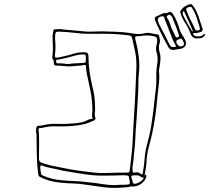

<svg xmlns="http://www.w3.org/2000/svg" viewBox="-20 -859 1040 931"><path d="M938 -673Q913 -670 903 -698Q894 -724 879 -746Q864 -768 856 -793Q855 -796 854 -799Q853 -802 855 -805Q863 -819 875 -827Q887 -835 902 -839Q907 -840 910 -837.5Q913 -835 915 -832Q925 -820 931.5 -806Q938 -792 943 -778Q948 -764 952.5 -749Q957 -734 962 -720Q965 -708 954 -704Q947 -702 938.5 -700Q930 -698 922 -699Q917 -699 916 -696Q916 -694 917 -692.5Q918 -691 919 -689Q927 -682 942.5 -682.5Q958 -683 965 -690Q967 -692 968.5 -694Q970 -696 973 -694Q976 -693 974.5 -690Q973 -687 971 -685Q963 -672 938 -673ZM937 -711Q954 -711 948 -727Q944 -739 940.5 -751Q937 -763 933 -775Q925 -799 912 -819Q908 -827 902.5 -826Q897 -825 891 -823Q879 -819 885 -806Q893 -783 904.5 -761.5Q916 -740 926 -717Q928 -711 937 -711ZM912 -706Q912 -706 912.5 -706.5Q913 -707 914 -707V-712Q904 -735 894 -757Q884 -779 874 -801Q872 -805 869 -804Q866 -803 866 -799Q865 -788 872 -777Q890 -743 912 -706ZM777 -796Q783 -794 787 -795.5Q791 -797 795 -798Q804 -803 809.5 -800Q815 -797 820 -789Q840 -756 850 -719Q854 -704 862.5 -691.5Q871 -679 878 -665Q885 -649 879 -637.5Q873 -626 855 -622Q848 -621 839.5 -620Q831 -619 823 -617Q805 -615 797 -629Q786 -649 775 -670Q764 -691 754 -712Q748 -724 742.5 -736.5Q737 -749 732 -761Q727 -775 739 -780Q750 -784 759 -789Q768 -794 777 -796ZM848 -685Q847 -693 845 -697Q840 -712 834.5 -726.5Q829 -741 823 -755Q820 -762 818 -769Q816 -776 810 -782Q805 -789 798 -787Q783 -781 791 -771Q799 -760 803 -747.5Q807 -735 811 -724Q816 -714 821 -703.5Q826 -693 831 -682Q835 -676 842 -678Q848 -680 848 -685ZM821 -631Q838 -628 830 -643Q826 -650 822 -657Q818 -664 816 -671Q806 -695 797 -719.5Q788 -744 778 -768Q777 -773 775.5 -777Q774 -781 767 -780Q736 -777 749 -748Q750 -747 750.5 -745Q751 -743 752 -741Q765 -717 777 -693Q789 -669 801 -645Q804 -639 808.5 -634.5Q813 -630 821 -631ZM681 -7Q685 -13 687 -11Q690 -10 690 -5Q688 7 681 16Q656 48 617 45Q613 45 610 46Q607 47 603 48Q574 51 544.5 52Q515 53 485 49Q460 46 435 42Q410 38 384 35Q358 31 331.5 30.5Q305 30 278 27Q252 25 226 18.5Q200 12 176 0Q166 -4 165 -16Q159 -63 158.5 -110.5Q158 -158 157 -205Q156 -213 155 -221.5Q154 -230 156 -239Q158 -249 165 -249Q179 -249 192 -252.5Q205 -256 218 -257Q233 -259 248 -258.5Q263 -258 278 -258Q304 -258 330.5 -260Q357 -262 382 -267Q391 -270 401 -275Q406 -277 411 -279.5Q416 -282 423 -282Q430 -282 428 -288Q425 -298 426.5 -307Q428 -316 428 -326Q428 -360 423 -393Q418 -426 410 -459Q405 -479 401.5 -498.5Q398 -518 397 -537Q397 -546 389 -544Q375 -541 361 -540.5Q347 -540 333 -538Q315 -536 298 -538Q274 -541 252 -541Q241 -541 241 -552Q241 -557 240.5 -563Q240 -569 235 -573Q233 -575 233.5 -578.5Q234 -582 234 -585Q237 -608 236.5 -630.5Q236 -653 235 -675Q234 -684 236 -693Q238 -702 239 -711Q239 -717 249 -717Q259 -718 268 -718Q277 -718 287 -716Q315 -714 342.5 -711Q370 -708 397 -706Q417 -705 436.5 -706Q456 -707 475 -707Q507 -706 539.5 -705Q572 -704 604 -700Q618 -698 631.5 -695.5Q645 -693 659 -694Q664 -695 668.5 -695.5Q673 -696 678 -697Q695 -702 711.5 -698Q728 -694 745 -692Q749 -692 751 -687Q753 -678 755 -668.5Q757 -659 754 -650Q750 -639 750.5 -627.5Q751 -616 754 -605Q759 -589 758 -571.5Q757 -554 754 -537Q751 -525 751 -513Q754 -483 750.5 -453.5Q747 -424 744 -395Q741 -366 738 -336.5Q735 -307 730 -278Q725 -245 718 -212.5Q711 -180 702 -148Q691 -107 690 -66Q689 -52 686 -37.5Q683 -23 681 -7ZM373 -605Q377 -605 380 -605.5Q383 -606 387 -606Q400 -605 404.5 -601Q409 -597 409 -584Q409 -549 414 -513.5Q419 -478 427 -443Q434 -418 437.5 -392Q441 -366 441 -339Q442 -327 440 -314.5Q438 -302 442 -290Q446 -279 434 -274Q424 -270 413.5 -265.5Q403 -261 392 -258Q364 -251 334.5 -248.5Q305 -246 275 -246Q259 -246 242.5 -246.5Q226 -247 210 -244Q201 -243 192 -240.5Q183 -238 174 -238Q165 -238 167 -228Q167 -223 168 -217.5Q169 -212 169 -207Q170 -177 169.5 -147.5Q169 -118 169 -89Q169 -83 171.5 -78Q174 -73 180 -71Q191 -67 202 -63.5Q213 -60 224 -57Q259 -50 294 -43Q329 -36 364 -31Q396 -27 428 -23Q460 -19 492 -20Q515 -21 537.5 -21.5Q560 -22 582 -22Q601 -22 605 -23Q609 -24 611 -47Q615 -83 619 -119.5Q623 -156 624 -193Q625 -220 627 -247Q629 -274 630 -300Q632 -332 634 -364Q636 -396 637 -427Q638 -451 639 -475Q640 -499 641 -523Q642 -543 641 -563.5Q640 -584 636 -604Q632 -620 629 -636.5Q626 -653 622 -669Q619 -680 616 -683.5Q613 -687 601 -688Q561 -693 521 -694.5Q481 -696 441 -695Q426 -695 411 -695Q396 -695 381 -696Q355 -698 329.5 -701Q304 -704 278 -705Q256 -707 251.5 -702.5Q247 -698 247 -678V-672Q249 -651 249 -630.5Q249 -610 246 -589Q245 -580 254 -580Q257 -580 260.5 -580Q264 -580 267 -581Q283 -585 298 -588Q313 -591 328 -596Q339 -599 350 -602Q361 -605 373 -605ZM665 -685Q661 -684 658 -684Q655 -684 651 -684Q638 -683 636 -681Q634 -679 637 -665Q648 -624 653 -582.5Q658 -541 653 -498Q652 -488 651.5 -478.5Q651 -469 651 -459Q651 -426 649 -393Q647 -360 645 -327Q644 -302 642 -277.5Q640 -253 638 -228Q637 -194 634.5 -160.5Q632 -127 628 -92Q627 -76 624 -60.5Q621 -45 623 -29Q624 -21 632 -22Q640 -24 647 -23.5Q654 -23 661 -17Q668 -12 670 -13Q672 -14 673 -23Q679 -58 681.5 -93Q684 -128 694 -162Q703 -194 709 -225.5Q715 -257 719 -289Q724 -321 727 -352.5Q730 -384 734 -415Q739 -450 738 -484.5Q737 -519 743 -553Q747 -578 740 -602Q736 -613 736.5 -623.5Q737 -634 740 -644Q743 -657 742 -667Q741 -680 727 -683Q711 -687 696 -687Q681 -687 665 -685ZM872 -645Q872 -654 865.5 -664Q859 -674 856 -672Q851 -669 844 -667.5Q837 -666 835 -658Q834 -651 841.5 -642Q849 -633 854 -634Q860 -635 865.5 -636.5Q871 -638 872 -645ZM329 -551Q343 -552 357 -552.5Q371 -553 385 -554Q389 -554 392.5 -555.5Q396 -557 396 -563V-584Q396 -597 384 -595Q365 -595 350 -591Q327 -585 304 -579Q281 -573 257 -569Q250 -569 252 -564Q253 -560 253 -556Q253 -552 259 -552Q276 -553 293.5 -550Q311 -547 329 -551ZM565 37Q573 37 581.5 37Q590 37 599 36Q613 35 609 20Q608 15 607 10Q606 5 605 0Q605 -7 597 -8Q583 -10 568 -9Q553 -8 539 -8Q517 -8 495 -7.5Q473 -7 450 -8Q424 -9 398.5 -13Q373 -17 347 -21Q326 -25 305 -28Q284 -31 264 -36Q245 -41 225 -44.5Q205 -48 185 -56Q175 -60 175 -48Q176 -40 176.5 -32.5Q177 -25 179 -17Q180 -11 185 -9Q207 1 230.5 7Q254 13 279 15Q310 18 340.5 19Q371 20 402 24Q443 28 483 34.5Q523 41 565 37ZM679 2Q675 4 672 2.5Q669 1 666 0Q663 -2 660 -3.5Q657 -5 654 -7Q651 -9 637 -9Q623 -9 620 -7Q617 -6 617 -3.5Q617 -1 617 1Q619 6 620.5 11.5Q622 17 623 22Q624 34 637 32Q651 29 661 22Q671 15 679 2Z"/></svg>

Font: Rock 3D
Style: Regular
Weight: 400
Version: Version 1.000